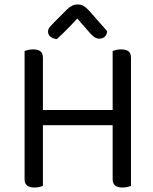

<svg xmlns="http://www.w3.org/2000/svg" viewBox="-20 -834 685 859"><path d="M90 -362H172V-2Q166 0 156 2.5Q146 5 134 5Q112 5 101 -4Q90 -13 90 -32ZM172 -295H90V-606Q95 -608 105.5 -610.5Q116 -613 128 -613Q150 -613 161 -604.5Q172 -596 172 -576ZM484 -362H566V-2Q560 0 550 2.5Q540 5 528 5Q506 5 495 -4Q484 -13 484 -32ZM566 -295H484V-606Q489 -608 499.5 -610.5Q510 -613 522 -613Q544 -613 555 -604.5Q566 -596 566 -576ZM527 -274H139V-342H527ZM326 -751Q310 -734 286.5 -709.5Q263 -685 234 -659Q217 -661 206 -669.5Q195 -678 195 -692Q195 -704 202.5 -713Q210 -722 221 -733L280 -792Q302 -814 327 -814Q343 -814 354 -807.5Q365 -801 377 -788L459 -695Q459 -680 449.5 -670.5Q440 -661 425 -661Q414 -661 404 -667Q394 -673 380 -689Z"/></svg>

Font: Baloo Tammudu 2
Style: Regular
Weight: 400
Designer: Maithili Shingre, Omkar Shende and Ek Type
Foundry: Ek Type
Version: Version 1.700